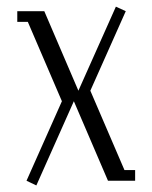

<svg xmlns="http://www.w3.org/2000/svg" viewBox="-20 -546 460 580"><path d="M32.2 -480V-512.2H113.8L216.8 -272L330.1 -525.9L359.9 -512.2L252.9 -272L356 -32.2H388.2V0H306.2L203.1 -240.2L89.8 14.2L60.1 0L167 -240.2L64 -480Z"/></svg>

Font: Gawaa
Style: Regular
Weight: 400
Designer: T. Christopher White
Version: Version 1.0